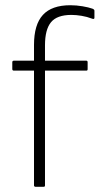

<svg xmlns="http://www.w3.org/2000/svg" viewBox="-20 -714 381 734"><path d="M115 0Q113 0 111.5 -1.5Q110 -3 110 -5V-444H33Q30 -444 28.5 -445.5Q27 -447 27 -450V-476Q27 -479 28.5 -480.5Q30 -482 33 -482H110V-542Q110 -620 144 -657Q178 -694 249 -694Q272 -694 295.5 -690Q319 -686 333 -681Q341 -678 341 -673V-646Q341 -639 331 -643Q313 -650 292 -653.5Q271 -657 253 -657Q198 -657 175 -629Q152 -601 152 -541V-482H310Q315 -482 315 -476V-450Q315 -447 314 -445.5Q313 -444 310 -444H152V-5Q152 0 147 0Z"/></svg>

Font: Sofia Sans Semi Condensed ExtraLight
Style: Regular
Weight: 250
Version: Version 4.100